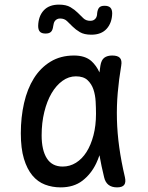

<svg xmlns="http://www.w3.org/2000/svg" viewBox="-20 -800 640 830"><path d="M242 10Q206 10 174.5 -2Q143 -14 120 -41.5Q97 -69 83.5 -113.5Q70 -158 70 -224Q70 -293 84 -354.5Q98 -416 126.5 -461.5Q155 -507 198.5 -533.5Q242 -560 300 -560Q348 -560 375 -536Q397 -516 410 -487Q412 -502 414 -516Q418 -541 431 -550.5Q444 -560 465 -560Q489 -560 498.5 -549.5Q508 -539 504 -516Q494 -457 489 -399.5Q484 -342 485.5 -283.5Q487 -225 495.5 -163.5Q504 -102 520 -34Q525 -12 517 -1Q509 10 486 10Q463 10 449 -1Q435 -12 430 -34Q418 -83 410 -129Q404 -111 396 -94Q374 -48 336.5 -19Q299 10 242 10ZM251 -80Q282 -80 308.5 -96.5Q335 -113 354 -143Q373 -173 384 -215Q395 -257 395 -308Q395 -332 393.5 -360.5Q392 -389 384 -413Q376 -437 358.5 -453.5Q341 -470 308 -470Q277 -470 250 -450.5Q223 -431 203 -397Q183 -363 171.5 -316Q160 -269 160 -215Q160 -151 182.5 -115.5Q205 -80 251 -80ZM210 -687Q208 -670 200.5 -662.5Q193 -655 177 -655Q160 -655 152.5 -663Q145 -671 145 -688Q146 -730 169 -755Q192 -780 235 -780Q266 -780 284.5 -769Q303 -758 316 -745Q329 -732 340.5 -721Q352 -710 370 -710Q379 -710 384.5 -713Q390 -716 393.5 -720.5Q397 -725 398.5 -731Q400 -737 400 -743Q402 -760 409 -767.5Q416 -775 432 -775Q449 -775 457 -767Q465 -759 465 -742Q464 -701 441 -675.5Q418 -650 375 -650Q344 -650 325.5 -661Q307 -672 294 -685Q281 -698 269.5 -709Q258 -720 240 -720Q232 -720 226.5 -717Q221 -714 217.5 -709.5Q214 -705 212.5 -699Q211 -693 210 -687Z"/></svg>

Font: Maple Mono NF
Style: Regular
Weight: 400
Monospace: yes
Designer: subframe7536
Version: Version 7.000